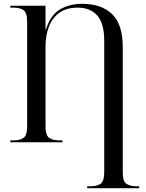

<svg xmlns="http://www.w3.org/2000/svg" viewBox="-20 -744 765 1004"><path d="M436 240V230H454Q487 230 506 217Q525 204 525 155V-531Q525 -622 488.5 -663Q452 -704 386 -704Q327 -704 290 -677Q253 -650 235.5 -604Q218 -558 218 -501V-85Q218 -36 237 -23Q256 -10 289 -10H307V0H34V-10H51Q84 -10 103 -23Q122 -36 122 -85V-630Q122 -678 103 -691Q84 -704 51 -704H34V-714H218V-589H220Q243 -664 292.5 -694Q342 -724 410 -724Q511 -724 566.5 -670Q622 -616 622 -497V159Q622 204 641 217Q660 230 693 230H708V240Z"/></svg>

Font: Noto Serif Display SemiCondensed
Style: Regular
Weight: 400
Width: 4
Designer: Monotype Design Team
Foundry: Monotype Imaging Inc.
Version: Version 2.009